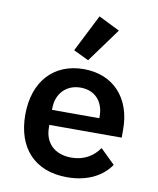

<svg xmlns="http://www.w3.org/2000/svg" viewBox="-89 -867 778 948"><g transform="rotate(10 300.0 -393.0)"><path d="M312.1 12.1C420.5 12.1 491.8 -32.7 528.8 -88.1L455.6 -159.4C425.4 -115.4 379.3 -87 315.7 -87C230.8 -87 181.8 -138.8 181.8 -213.4V-227.3H544.4V-269.2C544.4 -425.1 451 -528.1 302.2 -528.1C152 -528.1 55.8 -424 55.8 -256.4C55.8 -92 147.7 12.1 312.1 12.1ZM181.8 -302.6V-310.4C181.8 -384.2 230.5 -435.4 302.6 -435.4C373.6 -435.4 419 -386.7 419 -311.4V-302.6ZM238.3 -611.5 314.6 -574.9 438.9 -745.4 332.7 -797.9Z"/></g></svg>

Font: Margiela Mono SemiBold
Style: Regular
Weight: 600
Designer: Mike Abbink, Paul van der Laan, Pieter van Rosmalen
Foundry: Bold Monday
Version: Version 2.003 2021